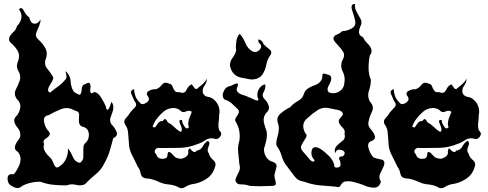

<svg xmlns="http://www.w3.org/2000/svg" viewBox="-20 -970 2493 980"><path d="M42 -19.5Q18.6 -30.3 18.6 -59.1Q18.6 -81.1 40 -81.1Q44.9 -81.1 49.8 -80.1Q69.3 -101.6 81.1 -134.3Q85 -146.5 85 -157.7Q85 -176.8 72.3 -193.8Q60.5 -200.7 57.6 -208.5Q54.7 -215.8 56.6 -223.6Q60.5 -238.3 72.3 -253.9Q84 -267.6 84 -281.7Q84 -283.7 83 -286.1Q83 -302.2 72.3 -314.9Q60.5 -327.6 55.7 -340.8Q51.8 -348.1 52.7 -356.4Q52.7 -364.3 59.6 -373.5Q78.1 -390.6 83 -418Q84 -422.4 84 -426.3Q84 -448.2 66.4 -463.9Q55.7 -479 55.7 -493.2Q55.7 -502.9 60.5 -512.7Q73.2 -536.6 81.1 -560.1Q83 -567.9 83 -575.7Q83 -592.8 73.2 -608.9Q66.4 -620.6 66.4 -632.8Q66.4 -645 72.3 -657.7Q77.1 -671.4 77.1 -683.1Q77.1 -699.7 68.4 -713.4Q53.7 -737.3 30.3 -755.9Q25.4 -764.6 26.4 -772Q27.3 -779.3 30.3 -785.6Q38.1 -797.9 50.8 -809.1Q62.5 -820.3 66.4 -836.4Q85 -855.5 88.9 -877.4Q89.8 -881.8 89.8 -886.7Q89.8 -904.3 77.1 -921.9Q82 -928.7 86.9 -928.7Q94.7 -928.7 102.5 -913.6Q116.2 -888.2 128.9 -882.3Q135.7 -851.6 154.3 -849.1Q155.3 -849.1 158.2 -849.1Q174.8 -849.1 186.5 -870.6Q187.5 -861.3 184.6 -852.1Q181.6 -842.8 177.7 -833Q169.9 -816.4 164.1 -799.3Q163.1 -795.9 163.1 -792.5Q163.1 -778.8 178.7 -765.6Q200.2 -745.6 212.9 -721.7Q218.8 -709.5 218.8 -695.8Q218.8 -682.1 212.9 -667Q210 -657.7 210 -648.9Q210 -631.3 222.7 -617.7Q240.2 -597.2 252 -575.2Q252 -562.5 240.2 -544.9Q228.5 -527.8 225.6 -514.6Q224.6 -508.8 226.6 -504.4Q228.5 -500 236.3 -497.6Q256.8 -515.1 280.3 -531.7Q302.7 -548.8 317.4 -568.8Q322.3 -577.1 316.4 -596.2Q310.5 -615.7 325.2 -595.2Q337.9 -580.6 339.8 -560.1Q340.8 -540 346.7 -522Q349.6 -512.7 355.5 -504.4Q361.3 -496.6 373 -491.7Q380.9 -486.3 385.7 -486.8Q389.6 -486.8 391.6 -490.7Q396.5 -499 397.5 -518.1Q398.4 -537.1 416 -541Q425.8 -547.4 431.6 -547.4Q436.5 -547.9 438.5 -543.9Q443.4 -536.1 441.4 -519.5Q438.5 -502.4 443.4 -496.1Q445.3 -493.2 449.2 -494.1Q453.1 -494.6 460.9 -500.5Q479.5 -498.5 496.1 -472.2Q512.7 -445.8 520.5 -425.8Q521.5 -417.5 523.4 -414.1Q525.4 -410.2 527.3 -409.7Q534.2 -409.2 541 -427.7Q547.9 -446.8 547.9 -450.2Q556.6 -440.9 557.6 -431.2Q559.6 -420.9 557.6 -410.6Q552.7 -391.6 544.9 -372.6Q542 -364.7 542 -357.4Q542 -346.2 548.8 -335.4Q564.5 -320.3 574.2 -298.8Q577.1 -292.5 577.1 -287.1Q577.1 -273.4 557.6 -264.2Q549.8 -231.9 540 -199.7Q530.3 -167.5 513.7 -138.7Q498 -104 467.8 -80.1Q438.5 -56.6 413.1 -29.3Q401.4 -23.9 387.7 -23.9Q378.9 -23.9 368.2 -26.4Q358.4 -29.3 347.7 -29.3Q334 -29.3 320.3 -23.9Q317.4 -23.9 311.5 -23.9Q281.2 -23.9 252 -26.9Q217.8 -30.3 186.5 -42.5Q185.5 -42.5 182.6 -42.5Q157.2 -42.5 130.9 -35.6Q101.6 -28.3 80.1 -11.7Q75.2 -10.3 70.3 -10.3Q65.4 -10.3 60.5 -11.2Q50.8 -14.2 42 -19.5ZM285.2 -122.1Q308.6 -137.2 318.4 -162.6Q327.1 -183.1 327.1 -204.6Q327.1 -209 326.2 -213.4Q339.8 -197.3 351.6 -169.4Q363.3 -142.1 388.7 -139.2Q405.3 -150.9 405.3 -168.5Q405.3 -177.2 405.3 -186Q405.3 -194.8 405.3 -203.6Q405.3 -212.9 406.2 -221.7Q407.2 -230.5 413.1 -237.8Q433.6 -252.9 433.6 -280.3Q433.6 -283.2 433.6 -286.1Q430.7 -317.9 399.4 -323.7Q390.6 -327.6 387.7 -333.5Q383.8 -339.8 382.8 -347.2Q382.8 -353.5 382.8 -360.4Q382.8 -371.1 383.8 -382.3Q383.8 -383.8 383.8 -385.3Q383.8 -401.4 359.4 -406.7Q339.8 -418.5 319.3 -418.5Q305.7 -418.5 292 -413.1Q257.8 -399.4 229.5 -382.8Q204.1 -378.9 204.1 -356.9Q204.1 -352.1 205.1 -346.7Q211.9 -315.4 228.5 -299.8Q234.4 -292.5 234.4 -287.1Q234.4 -282.2 231.4 -277.8Q224.6 -268.6 210.9 -260.7Q197.3 -252.9 205.1 -234.4Q201.2 -222.7 203.1 -213.4Q205.1 -204.1 210 -196.3Q218.8 -181.6 232.4 -168.9Q247.1 -156.2 252 -138.7Q255.9 -126 263.7 -118.2Q271.5 -110.4 285.2 -122.1Z M884.8 -17.6Q862.3 -26.9 838.9 -28.8Q815.4 -30.8 793 -41Q777.3 -48.3 759.8 -53.7Q743.2 -59.1 724.6 -59.6Q702.1 -63 698.2 -84Q694.3 -105 682.6 -120.1Q668.9 -149.9 653.3 -179.7Q637.7 -210 637.7 -244.1Q635.7 -267.1 633.8 -291.5Q632.8 -315.4 618.2 -335Q614.3 -342.3 614.3 -348.6Q614.3 -358.4 623 -367.2Q636.7 -381.8 644.5 -395.5Q655.3 -408.7 668.9 -422.4Q674.8 -428.2 674.8 -435.5Q674.8 -444.3 666 -454.6Q660.2 -468.3 651.4 -488.3Q648.4 -494.1 648.4 -499Q648.4 -510.3 664.1 -515.1Q665 -496.1 671.9 -477.5Q679.7 -459 694.3 -445.8Q700.2 -438.5 708 -438.5Q715.8 -438.5 726.6 -445.3Q740.2 -454.6 740.2 -464.8Q740.2 -469.7 737.3 -474.6Q729.5 -484.4 729.5 -491.7Q729.5 -500.5 740.2 -505.9Q754.9 -514.6 769.5 -514.6Q772.5 -514.6 775.4 -514.2Q793 -520 806.6 -537.6Q814.5 -547.9 826.2 -547.9Q834 -547.9 842.8 -543Q856.4 -541 860.4 -528.8Q864.3 -516.6 871.1 -507.8Q874 -502.9 879.9 -500.5Q883.8 -499 887.7 -499Q891.6 -499 895.5 -500Q904.3 -496.1 911.1 -496.1Q924.8 -496.1 931.6 -510.7Q941.4 -532.7 959 -539.6Q965.8 -529.3 973.6 -519.5Q977.5 -515.6 981.4 -515.6Q987.3 -515.6 995.1 -524.9Q1006.8 -533.2 1019.5 -545.4Q1031.2 -557.1 1036.1 -568.8Q1036.1 -549.3 1023.4 -532.2Q1014.6 -519.5 1014.6 -505.4Q1014.6 -500.5 1015.6 -495.1Q1024.4 -477.5 1043.9 -475.1Q1062.5 -472.2 1075.2 -458.5Q1090.8 -444.3 1096.7 -424.3Q1100.6 -412.6 1100.6 -400.4Q1100.6 -392.6 1098.6 -384.3Q1098.6 -364.7 1095.7 -344.7Q1094.7 -337.9 1094.7 -331.1Q1094.7 -317.9 1098.6 -305.2Q1109.4 -295.4 1109.4 -285.6Q1108.4 -279.3 1103.5 -272Q1094.7 -260.3 1083 -260.3Q1077.1 -260.3 1070.3 -263.2Q1064.5 -264.2 1059.6 -264.2Q1042 -264.2 1027.3 -253.9Q1007.8 -240.7 987.3 -234.4Q942.4 -215.8 894.5 -215.3Q846.7 -215.3 798.8 -214.4Q794.9 -215.3 791 -215.3Q779.3 -215.3 772.5 -206.1Q769.5 -201.7 769.5 -196.8Q769.5 -189.5 778.3 -181.2Q783.2 -160.2 808.6 -159.2Q809.6 -159.2 810.5 -159.2Q835 -159.2 835 -180.2Q835.9 -189 837.9 -192.4Q839.8 -194.3 841.8 -194.3H843.8Q852.5 -191.9 864.3 -177.7Q876 -163.6 885.7 -163.1Q893.6 -159.7 901.4 -159.7Q912.1 -159.7 923.8 -166.5Q941.4 -175.3 941.4 -191.9Q941.4 -195.3 940.4 -199.2Q943.4 -211.9 947.3 -211.9Q950.2 -211.9 953.1 -208Q960.9 -197.3 970.7 -194.3Q972.7 -193.8 973.6 -193.8Q975.6 -193.8 977.5 -194.8Q980.5 -196.3 983.4 -201.2Q1004.9 -204.1 1014.6 -222.2Q1024.4 -240.7 1040 -251Q1048.8 -247.1 1048.8 -238.3Q1048.8 -231.9 1044.9 -223.1Q1040 -212.9 1040 -204.1Q1040 -194.8 1045.9 -187.5Q1050.8 -167.5 1068.4 -152.8Q1080.1 -143.6 1080.1 -130.4Q1080.1 -123 1076.2 -114.3Q1065.4 -77.1 1032.2 -56.2Q999 -34.7 962.9 -30.3Q942.4 -26.9 923.8 -14.6Q916 -9.3 907.2 -9.3Q896.5 -9.3 884.8 -17.6ZM907.2 -302.2Q908.2 -304.7 908.2 -308.1Q908.2 -319.3 899.4 -337.9Q895.5 -346.2 895.5 -351.1Q895.5 -357.9 903.3 -357.9Q906.2 -357.9 909.2 -357.4Q909.2 -356.4 909.2 -355.5Q909.2 -343.8 920.9 -325.7Q927.7 -314.5 934.6 -314.5Q939.5 -314.5 944.3 -320.8Q940.4 -331.1 940.4 -340.3Q941.4 -340.8 941.4 -341.8Q941.4 -351.6 944.3 -361.3Q952.1 -380.9 959 -399.4Q952.1 -404.8 943.4 -404.8Q936.5 -404.8 928.7 -400.9Q922.9 -397.9 917 -397.9Q906.2 -397.9 897.5 -408.7Q881.8 -418.9 864.3 -418.9Q857.4 -418.9 851.6 -417.5Q827.1 -412.6 809.6 -395.5Q793 -380.9 779.3 -362.3Q765.6 -344.2 758.8 -323.2Q763.7 -319.8 767.6 -319.8Q773.4 -319.8 776.4 -326.2Q783.2 -337.4 791 -345.7Q794.9 -349.1 799.8 -351.1Q801.8 -352.1 804.7 -352.1Q806.6 -352.1 809.6 -351.6Q817.4 -362.3 822.3 -362.3Q823.2 -362.3 825.2 -361.3Q831.1 -357.4 836.9 -345.2Q854.5 -336.4 869.1 -321.8Q883.8 -307.1 900.4 -297.4Q900.4 -297.4 901.4 -297.4Q903.3 -297.4 904.3 -298.8Q906.2 -300.3 907.2 -302.2Z M1253.4 -21.5Q1235.8 -28.8 1210.4 -28.8Q1210.4 -28.8 1209.5 -28.8Q1184.1 -28.8 1181.2 -52.7Q1188 -72.8 1198.7 -91.3Q1204.6 -102.1 1204.6 -113.8Q1204.6 -122.6 1201.7 -132.3Q1198.7 -162.1 1195.8 -192.4Q1194.8 -199.7 1194.8 -206.5Q1194.8 -229 1201.7 -251.5Q1203.6 -262.7 1203.6 -273.9Q1203.6 -286.6 1201.7 -298.8Q1197.8 -322.8 1186 -343.8Q1180.2 -351.1 1180.2 -357.9Q1180.2 -363.8 1184.1 -369.6Q1192.9 -381.3 1197.8 -392.6Q1199.7 -397.5 1199.7 -401.9Q1198.7 -406.7 1194.8 -411.6Q1179.2 -426.3 1163.6 -441.4Q1147 -456.1 1125.5 -462.4Q1116.7 -471.2 1116.7 -483.4Q1116.7 -491.2 1120.6 -501Q1129.4 -524.4 1148.9 -529.3Q1157.7 -530.3 1172.4 -538.6Q1183.1 -543.9 1189 -543.9Q1189 -543.9 1189.9 -543.9Q1191.9 -543.9 1192.9 -543.5Q1194.8 -542 1194.8 -537.6Q1194.8 -533.2 1190.9 -524.4Q1188 -518.1 1188 -513.2Q1188 -510.7 1189 -508.8Q1189.9 -502.4 1195.8 -497.6Q1205.6 -488.8 1223.1 -484.4Q1239.7 -480 1250.5 -473.1Q1259.3 -471.2 1274.9 -462.9Q1286.6 -457 1292.5 -457Q1294.4 -457 1296.4 -457.5Q1299.3 -458.5 1299.3 -462.4Q1298.3 -466.3 1294.4 -475.1Q1293.5 -481 1293.5 -487.3Q1293.5 -501.5 1301.3 -515.1Q1313 -535.6 1333.5 -539.6Q1334.5 -535.2 1334.5 -530.8Q1334.5 -516.1 1325.7 -500Q1320.8 -492.2 1320.8 -484.9Q1320.8 -472.2 1333.5 -460.4Q1348.1 -445.8 1352.1 -426.8Q1353 -423.3 1353 -420.4Q1353 -405.3 1337.4 -392.1Q1325.7 -376 1325.7 -358.4Q1325.7 -352.1 1326.7 -345.7Q1332.5 -320.8 1341.3 -298.8Q1342.3 -289.6 1342.3 -280.3Q1342.3 -267.1 1339.4 -254.4Q1334.5 -232.4 1327.6 -211.4Q1327.6 -209 1327.6 -206.5Q1327.6 -186 1338.4 -168.5Q1350.1 -149.4 1373.5 -143.6Q1392.1 -136.2 1392.1 -122.1Q1391.1 -118.2 1390.1 -113.8Q1384.3 -92.8 1380.4 -75.7Q1381.3 -61 1387.2 -40.5Q1388.2 -36.6 1388.2 -33.7Q1388.2 -21 1366.7 -21Q1366.7 -21 1365.7 -21Q1337.4 -19.5 1309.1 -19.5Q1280.8 -19.5 1253.4 -21.5ZM1220.2 -572.3Q1193.8 -574.7 1176.3 -590.8Q1159.7 -606.9 1154.8 -630.9Q1153.8 -634.3 1153.8 -637.7Q1153.8 -656.7 1165.5 -672.4Q1179.2 -690.4 1185.1 -710.4Q1184.1 -720.2 1184.1 -730Q1184.1 -742.7 1186 -756.3Q1188 -780.8 1203.6 -797.4Q1222.2 -776.4 1232.9 -749.5Q1243.7 -722.2 1269 -707.5Q1275.9 -704.6 1281.7 -704.6Q1295.4 -704.6 1306.2 -717.3Q1313 -725.1 1313 -732.4Q1313 -742.7 1300.3 -752.4Q1298.3 -759.8 1298.3 -763.7Q1298.3 -768.6 1301.3 -768.6Q1304.2 -768.6 1308.1 -766.1Q1322.8 -757.3 1324.7 -745.1Q1338.4 -731 1356 -717.8Q1364.7 -710.9 1364.7 -702.1Q1364.7 -692.9 1355 -681.2Q1343.3 -662.1 1339.4 -640.1Q1335.4 -618.2 1324.7 -598.6Q1314 -576.2 1290.5 -568.4Q1280.8 -565.4 1271 -564.5H1265.1Q1254.4 -564.5 1243.7 -567.4Q1237.8 -568.8 1231.9 -569.8Q1226.1 -570.8 1220.2 -572.3Z M1834.5 -25.9Q1811 -34.2 1785.6 -41Q1772 -44.9 1758.3 -44.9Q1746.6 -44.9 1735.4 -42Q1724.6 -35.6 1718.3 -23.4Q1713.9 -15.1 1705.6 -15.1Q1701.7 -15.1 1696.8 -17.1Q1654.8 -20.5 1612.8 -23.9Q1570.8 -27.8 1531.7 -43Q1501 -45.9 1482.4 -71.3Q1463.9 -97.2 1446.8 -118.7Q1426.3 -142.6 1418 -173.3Q1409.2 -203.6 1391.1 -227.5Q1390.1 -232.9 1390.1 -238.3Q1390.6 -254.9 1397.5 -276.9Q1403.3 -295.4 1403.3 -313Q1403.3 -323.2 1401.4 -333Q1395.5 -346.7 1395.5 -357.9Q1395.5 -376 1410.2 -388.7Q1433.6 -409.7 1460.4 -422.4Q1478 -442.4 1501 -454.6Q1523.9 -466.3 1531.7 -492.2Q1535.2 -502.9 1541.5 -509.8Q1548.3 -516.6 1556.6 -521.5Q1572.3 -530.3 1590.8 -536.6Q1609.4 -543.5 1620.1 -560.5Q1625.5 -570.3 1625.5 -582Q1625.5 -582 1625.5 -585.4Q1625.5 -585.9 1625.5 -586.4Q1625.5 -594.2 1633.3 -594.2Q1638.7 -594.2 1647 -590.8Q1660.6 -588.4 1665.5 -583.5Q1670.9 -578.1 1670.9 -570.3Q1670.9 -555.2 1658.2 -534.2Q1651.9 -523.4 1651.9 -514.6Q1651.9 -505.4 1658.7 -498.5Q1669.9 -494.1 1681.2 -494.1Q1696.8 -494.1 1710.9 -502.9Q1736.3 -518.1 1737.8 -548.3Q1739.3 -556.2 1739.3 -563.5Q1739.3 -585.4 1728.5 -606.4Q1721.7 -620.6 1721.7 -634.8Q1721.7 -649.4 1728.5 -664.1Q1736.3 -677.7 1736.3 -689Q1736.3 -697.3 1732.4 -704.1Q1722.7 -720.2 1708 -735.8Q1700.2 -744.1 1692.9 -752.4Q1685.5 -761.2 1681.6 -771Q1681.6 -786.6 1699.2 -793.5Q1717.3 -800.8 1726.6 -811Q1750 -811 1775.4 -825.2Q1793.9 -835.4 1793.9 -854Q1793.9 -860.8 1791.5 -869.1Q1788.1 -884.8 1777.3 -918Q1774.4 -927.2 1774.4 -934.1Q1774.4 -949.7 1790.5 -949.7Q1791.5 -949.7 1792.5 -949.7Q1791.5 -944.8 1791.5 -939.9Q1791.5 -934.1 1793 -928.2Q1795.4 -918 1800.8 -908.7Q1810.5 -890.6 1820.3 -873.5Q1825.2 -865.2 1825.2 -856Q1825.2 -845.7 1819.3 -835Q1812.5 -819.8 1812.5 -807.1Q1812.5 -807.1 1812.5 -802.7Q1813.5 -788.6 1833.5 -779.8Q1839.4 -764.2 1853.5 -750.5Q1868.2 -736.8 1874 -722.2Q1876.5 -716.3 1876.5 -709.5Q1876.5 -707.5 1876.5 -705.6Q1875.5 -696.8 1867.7 -687Q1861.3 -656.2 1861.3 -624Q1861.3 -624 1861.3 -621.6Q1861.3 -590.3 1873 -562.5Q1873 -535.2 1863.3 -507.3Q1859.4 -496.1 1859.4 -484.9Q1859.4 -468.3 1867.7 -452.1Q1883.3 -435.5 1883.3 -418.9Q1883.3 -409.7 1878.9 -400.4Q1865.7 -374 1860.8 -347.2Q1859.9 -343.3 1859.9 -338.9Q1859.9 -324.2 1873 -309.6Q1890.1 -290.5 1893.6 -274.4Q1894 -272 1894 -270Q1894 -265.6 1892.1 -261.7Q1888.7 -255.4 1877.4 -250.5Q1858.9 -245.6 1858.9 -227.5Q1858.9 -220.2 1861.8 -210.9Q1872.1 -178.7 1887.7 -166Q1904.3 -159.2 1926.3 -155.8Q1941.9 -153.3 1941.9 -137.7Q1941.9 -131.3 1939 -123Q1929.2 -103.5 1920.4 -83.5Q1916.5 -75.2 1916.5 -66.9Q1916.5 -55.2 1924.3 -43Q1916 -12.2 1889.2 -12.2Q1887.7 -12.2 1886.2 -12.2Q1856.4 -14.2 1834.5 -25.9ZM1717.3 -123.5Q1718.3 -127.9 1718.3 -132.3Q1718.3 -144 1712.4 -155.8Q1710.4 -159.2 1710.4 -162.1Q1710.4 -171.9 1731.4 -172.4Q1739.3 -182.1 1739.3 -189Q1739.3 -199.2 1723.1 -204.1Q1716.3 -206.1 1710.9 -206.1Q1694.8 -206.1 1692.4 -188Q1688.5 -196.3 1688.5 -203.1Q1688.5 -206.5 1689.5 -209.5Q1691.9 -218.3 1698.7 -225.6Q1711.9 -238.8 1728 -251Q1740.2 -259.8 1740.2 -274.4Q1740.2 -280.3 1738.3 -286.6Q1739.7 -291.5 1739.7 -295.9Q1739.7 -307.6 1730.5 -316.4Q1717.8 -328.1 1711.4 -340.8Q1709 -345.7 1709 -351.6Q1709 -353.5 1709.5 -355.5Q1710.9 -362.8 1721.2 -372.6Q1728.5 -380.4 1730 -386.2Q1730 -386.2 1730 -388.7Q1730 -392.6 1727.5 -396Q1720.2 -406.2 1697.8 -410.2Q1674.8 -414.1 1663.6 -417Q1652.3 -419.9 1641.6 -419.9Q1620.1 -419.9 1601.6 -408.2Q1574.7 -390.6 1551.3 -369.1Q1527.8 -351.1 1527.8 -327.1Q1527.8 -302.2 1545.4 -280.8Q1544.9 -272.9 1540.5 -265.6Q1536.6 -258.3 1531.7 -251.5Q1522.5 -238.3 1517.1 -224.6Q1516.1 -221.7 1516.1 -218.3Q1516.1 -207.5 1527.8 -194.8Q1536.1 -184.6 1557.6 -160.2Q1570.3 -145 1578.1 -145Q1583 -145 1585.9 -151.9Q1569.3 -168.5 1569.3 -189.5Q1569.3 -195.3 1570.8 -201.7Q1574.7 -218.8 1589.4 -218.8Q1599.1 -218.8 1613.3 -211.4Q1636.2 -196.8 1656.7 -176.3Q1677.7 -156.2 1686 -129.9Q1685.5 -127.4 1685.5 -125.5Q1685.5 -114.7 1697.8 -114.7Q1697.8 -114.7 1699.2 -114.7Q1712.4 -114.7 1717.3 -123.5Z M2210 -17.6Q2187.5 -26.9 2164.1 -28.8Q2140.6 -30.8 2118.2 -41Q2102.5 -48.3 2085 -53.7Q2068.4 -59.1 2049.8 -59.6Q2027.3 -63 2023.4 -84Q2019.5 -105 2007.8 -120.1Q1994.1 -149.9 1978.5 -179.7Q1962.9 -210 1962.9 -244.1Q1960.9 -267.1 1959 -291.5Q1958 -315.4 1943.4 -335Q1939.5 -342.3 1939.5 -348.6Q1939.5 -358.4 1948.2 -367.2Q1961.9 -381.8 1969.7 -395.5Q1980.5 -408.7 1994.1 -422.4Q2000 -428.2 2000 -435.5Q2000 -444.3 1991.2 -454.6Q1985.4 -468.3 1976.6 -488.3Q1973.6 -494.1 1973.6 -499Q1973.6 -510.3 1989.3 -515.1Q1990.2 -496.1 1997.1 -477.5Q2004.9 -459 2019.5 -445.8Q2025.4 -438.5 2033.2 -438.5Q2041 -438.5 2051.8 -445.3Q2065.4 -454.6 2065.4 -464.8Q2065.4 -469.7 2062.5 -474.6Q2054.7 -484.4 2054.7 -491.7Q2054.7 -500.5 2065.4 -505.9Q2080.1 -514.6 2094.7 -514.6Q2097.7 -514.6 2100.6 -514.2Q2118.2 -520 2131.8 -537.6Q2139.6 -547.9 2151.4 -547.9Q2159.2 -547.9 2168 -543Q2181.6 -541 2185.5 -528.8Q2189.5 -516.6 2196.3 -507.8Q2199.2 -502.9 2205.1 -500.5Q2209 -499 2212.9 -499Q2216.8 -499 2220.7 -500Q2229.5 -496.1 2236.3 -496.1Q2250 -496.1 2256.8 -510.7Q2266.6 -532.7 2284.2 -539.6Q2291 -529.3 2298.8 -519.5Q2302.7 -515.6 2306.6 -515.6Q2312.5 -515.6 2320.3 -524.9Q2332 -533.2 2344.7 -545.4Q2356.4 -557.1 2361.3 -568.8Q2361.3 -549.3 2348.6 -532.2Q2339.8 -519.5 2339.8 -505.4Q2339.8 -500.5 2340.8 -495.1Q2349.6 -477.5 2369.1 -475.1Q2387.7 -472.2 2400.4 -458.5Q2416 -444.3 2421.9 -424.3Q2425.8 -412.6 2425.8 -400.4Q2425.8 -392.6 2423.8 -384.3Q2423.8 -364.7 2420.9 -344.7Q2419.9 -337.9 2419.9 -331.1Q2419.9 -317.9 2423.8 -305.2Q2434.6 -295.4 2434.6 -285.6Q2433.6 -279.3 2428.7 -272Q2419.9 -260.3 2408.2 -260.3Q2402.3 -260.3 2395.5 -263.2Q2389.6 -264.2 2384.8 -264.2Q2367.2 -264.2 2352.5 -253.9Q2333 -240.7 2312.5 -234.4Q2267.6 -215.8 2219.7 -215.3Q2171.9 -215.3 2124 -214.4Q2120.1 -215.3 2116.2 -215.3Q2104.5 -215.3 2097.7 -206.1Q2094.7 -201.7 2094.7 -196.8Q2094.7 -189.5 2103.5 -181.2Q2108.4 -160.2 2133.8 -159.2Q2134.8 -159.2 2135.7 -159.2Q2160.2 -159.2 2160.2 -180.2Q2161.1 -189 2163.1 -192.4Q2165 -194.3 2167 -194.3H2168.9Q2177.7 -191.9 2189.5 -177.7Q2201.2 -163.6 2210.9 -163.1Q2218.8 -159.7 2226.6 -159.7Q2237.3 -159.7 2249 -166.5Q2266.6 -175.3 2266.6 -191.9Q2266.6 -195.3 2265.6 -199.2Q2268.6 -211.9 2272.5 -211.9Q2275.4 -211.9 2278.3 -208Q2286.1 -197.3 2295.9 -194.3Q2297.9 -193.8 2298.8 -193.8Q2300.8 -193.8 2302.7 -194.8Q2305.7 -196.3 2308.6 -201.2Q2330.1 -204.1 2339.8 -222.2Q2349.6 -240.7 2365.2 -251Q2374 -247.1 2374 -238.3Q2374 -231.9 2370.1 -223.1Q2365.2 -212.9 2365.2 -204.1Q2365.2 -194.8 2371.1 -187.5Q2376 -167.5 2393.6 -152.8Q2405.3 -143.6 2405.3 -130.4Q2405.3 -123 2401.4 -114.3Q2390.6 -77.1 2357.4 -56.2Q2324.2 -34.7 2288.1 -30.3Q2267.6 -26.9 2249 -14.6Q2241.2 -9.3 2232.4 -9.3Q2221.7 -9.3 2210 -17.6ZM2232.4 -302.2Q2233.4 -304.7 2233.4 -308.1Q2233.4 -319.3 2224.6 -337.9Q2220.7 -346.2 2220.7 -351.1Q2220.7 -357.9 2228.5 -357.9Q2231.4 -357.9 2234.4 -357.4Q2234.4 -356.4 2234.4 -355.5Q2234.4 -343.8 2246.1 -325.7Q2252.9 -314.5 2259.8 -314.5Q2264.6 -314.5 2269.5 -320.8Q2265.6 -331.1 2265.6 -340.3Q2266.6 -340.8 2266.6 -341.8Q2266.6 -351.6 2269.5 -361.3Q2277.3 -380.9 2284.2 -399.4Q2277.3 -404.8 2268.6 -404.8Q2261.7 -404.8 2253.9 -400.9Q2248 -397.9 2242.2 -397.9Q2231.4 -397.9 2222.7 -408.7Q2207 -418.9 2189.5 -418.9Q2182.6 -418.9 2176.8 -417.5Q2152.3 -412.6 2134.8 -395.5Q2118.2 -380.9 2104.5 -362.3Q2090.8 -344.2 2084 -323.2Q2088.9 -319.8 2092.8 -319.8Q2098.6 -319.8 2101.6 -326.2Q2108.4 -337.4 2116.2 -345.7Q2120.1 -349.1 2125 -351.1Q2127 -352.1 2129.9 -352.1Q2131.8 -352.1 2134.8 -351.6Q2142.6 -362.3 2147.5 -362.3Q2148.4 -362.3 2150.4 -361.3Q2156.2 -357.4 2162.1 -345.2Q2179.7 -336.4 2194.3 -321.8Q2209 -307.1 2225.6 -297.4Q2225.6 -297.4 2226.6 -297.4Q2228.5 -297.4 2229.5 -298.8Q2231.4 -300.3 2232.4 -302.2Z"/></svg>

Font: Brazier Flame
Style: Regular
Weight: 400
Designer: Walter E Stewart
Version: 0.1